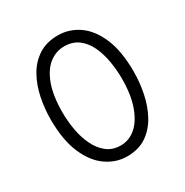

<svg xmlns="http://www.w3.org/2000/svg" viewBox="-157 -791 887 923"><g transform="rotate(-30 287.0 -329.5)"><path d="M288 6Q227 6 174 -31Q121 -68 89 -143Q57 -218 57 -332Q57 -391 69 -450Q81 -509 108 -557.5Q135 -606 179.5 -635.5Q224 -665 288 -665Q351 -665 403 -629Q455 -593 486.5 -519.5Q518 -446 518 -332Q518 -273 506 -213.5Q494 -154 467 -104Q440 -54 396 -24Q352 6 288 6ZM288 -55Q333 -55 370 -86Q407 -117 429.5 -179Q452 -241 452 -332Q452 -378 444 -426Q436 -474 417.5 -514.5Q399 -555 367 -579.5Q335 -604 288 -604Q242 -604 204.5 -574.5Q167 -545 145 -484.5Q123 -424 123 -332Q123 -284 131.5 -235.5Q140 -187 159.5 -146Q179 -105 210.5 -80Q242 -55 288 -55Z"/></g></svg>

Font: Lil Grotesk
Style: Regular
Weight: 400
Designer: Bastien Sozeau
Foundry: NBR — Bastien Sozeau
Version: Version 4.002; ttfautohint (v1.8.4.7-5d5b)